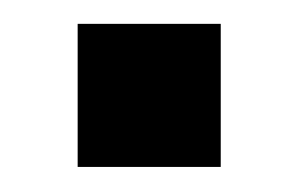

<svg xmlns="http://www.w3.org/2000/svg" viewBox="-20 -404 242 157"><path d="M43.5 -384.5H160.5V-267.5H43.5Z"/></svg>

Font: Overused Grotesk Medium
Style: Regular
Weight: 525
Version: Version 0.004